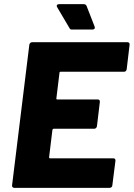

<svg xmlns="http://www.w3.org/2000/svg" viewBox="-20 -903 643 923"><path d="M435 -775 396 -875C393 -881 388 -883 382 -883H264C254 -883 250 -876 255 -868L314 -768C317 -762 320 -761 326 -761H425C434 -761 438 -767 435 -775ZM589 -570 603 -688C604 -695 600 -700 593 -700H134C128 -700 122 -695 121 -688L38 -12C37 -5 42 0 48 0H507C514 0 520 -5 520 -12L535 -130C536 -137 532 -142 525 -142H220C217 -142 216 -144 216 -147L232 -279C233 -282 235 -284 238 -284H433C439 -284 445 -289 446 -296L460 -413C461 -420 457 -425 450 -425H255C252 -425 250 -427 251 -430L266 -553C266 -556 268 -558 271 -558H576C583 -558 588 -563 589 -570Z"/></svg>

Font: Barlow ExtraBold
Style: Italic
Weight: 800
Italic angle: -7°
Designer: Jeremy Tribby
Foundry: Tribby Type
Version: Version 1.422;hotconv 1.0.109;makeotfexe 2.5.65596